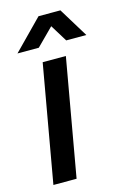

<svg xmlns="http://www.w3.org/2000/svg" viewBox="-112 -777 552 832"><g transform="rotate(-15 163.5 -361.5)"><path d="M18.1 -590.8 147.9 -723.1H246.1L327.1 -590.8H236.8L189.9 -667L113.8 -590.8ZM21 0 113.8 -525.9H217.8L125 0Z"/></g></svg>

Font: Archivo Medium
Style: Italic
Weight: 500
Italic angle: -10°
Designer: Hector Gatti
Foundry: Omnibus-Type
Version: Version 2.001